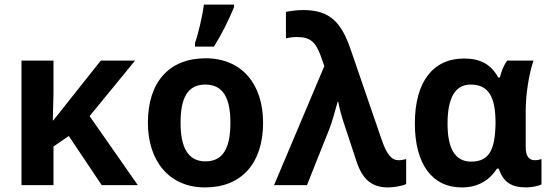

<svg xmlns="http://www.w3.org/2000/svg" viewBox="-20 -810 2409 840"><path d="M74 0H214V-169L281 -215L425 0H583L372 -302L571 -545H421L213 -283H211L214 -402V-545H74Z M833 -606H916C952 -664 981 -723 1004 -779V-790H872C865 -735 846 -658 833 -621ZM877 10C1037 10 1131 -96 1131 -273C1131 -443 1037 -555 880 -555C720 -555 627 -451 627 -273C627 -107 719 10 877 10ZM879 -104C801 -104 770 -167 770 -273C770 -380 800 -440 878 -440C957 -440 988 -380 988 -273C988 -161 955 -104 879 -104Z M1677 10C1701 10 1741 4 1757 -5V-114C1746 -111 1735 -109 1725 -109C1691 -109 1671 -136 1648 -204L1514 -594C1473 -713 1423 -766 1307 -766C1281 -766 1256 -763 1231 -758V-642C1247 -646 1263 -648 1279 -648C1338 -648 1361 -626 1383 -566L1399 -521L1179 0H1323L1423 -251C1432 -275 1443 -313 1457 -364H1460C1464 -340 1471 -315 1479 -288L1540 -103C1566 -25 1607 10 1677 10Z M2000 10C2068 10 2119 -18 2154 -72H2162C2182 -14 2215 10 2284 10C2304 10 2339 3 2349 -3V-114C2340 -111 2330 -109 2320 -109C2294 -109 2280 -127 2280 -167V-326C2280 -397 2294 -486 2314 -545H2199C2185 -526 2174 -501 2167 -471H2160C2128 -528 2083 -554 2010 -554C1874 -554 1795 -451 1795 -270C1795 -92 1871 10 2000 10ZM2041 -103C1968 -103 1938 -165 1938 -269C1938 -383 1972 -440 2039 -440C2118 -440 2148 -386 2148 -271C2146 -155 2121 -103 2041 -103Z"/></svg>

Font: Kathrein 75 Bold
Style: Regular
Weight: 700
Designer: Lazydogs Typefoundry, based on Open Sans by Ascender Corporation
Foundry: Lazydogs Typefoundry
Version: Version 1.003;PS 001.003;hotconv 1.0.88;makeotf.lib2.5.64775